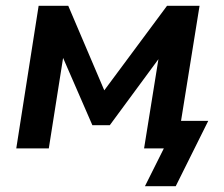

<svg xmlns="http://www.w3.org/2000/svg" viewBox="-20 -511 771 661"><path d="M479 130 544 0H476L492 -95H697L585 130ZM36 0 113 -491H215L339 -200L555 -491H667L588 0H476L531 -342H551L358 -80H298L184 -342H202L148 0Z"/></svg>

Font: Nunito Sans 11pt
Style: Bold Italic
Weight: 700
Italic angle: -9°
Version: Version 3.101;gftools[0.9.27]